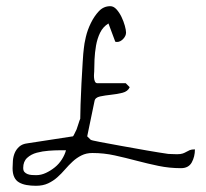

<svg xmlns="http://www.w3.org/2000/svg" viewBox="-20 -597 663 618"><path d="M20.5 -55.7Q20.5 -66.4 21.5 -79.6Q22.5 -92.8 27.3 -104.5Q32.2 -116.2 42 -125Q51.8 -133.8 68.4 -135.7L214.8 -158.2Q215.8 -158.2 220.2 -167.5Q224.6 -176.8 226.6 -180.7Q228.5 -185.5 232.4 -198.2Q236.3 -210.9 238.3 -214.8Q238.3 -228.5 239.3 -260.7Q240.2 -293 242.2 -328.6Q244.1 -364.3 246.1 -396.5Q248 -428.7 250 -442.4Q251 -455.1 256.3 -478Q261.7 -501 272.5 -522.9Q283.2 -544.9 298.3 -561Q313.5 -577.1 335 -577.1Q345.7 -577.1 355 -566.9Q364.3 -556.6 371.1 -542.5Q377.9 -528.3 381.8 -514.2Q385.7 -500 385.7 -492.2Q385.7 -481.4 376.5 -471.7Q367.2 -461.9 356.4 -461.9Q350.6 -461.9 350.6 -463.9L329.1 -521.5Q311.5 -510.7 302.2 -491.7Q293 -472.7 289.1 -450.2Q285.2 -427.7 284.2 -405.3Q283.2 -382.8 283.2 -366.2Q283.2 -365.2 282.7 -359.4Q282.2 -353.5 282.7 -346.7Q283.2 -339.8 285.6 -334.5Q288.1 -329.1 293.9 -329.1H384.8L397.5 -316.4Q391.6 -302.7 374 -298.3Q356.4 -293.9 337.4 -292Q318.4 -290 302.2 -286.6Q286.1 -283.2 284.2 -271.5L260.7 -158.2L271.5 -147.5Q272.5 -145.5 301.3 -140.1Q330.1 -134.8 370.1 -127.4Q410.2 -120.1 452.1 -112.8Q494.1 -105.5 521.5 -101.6Q522.5 -101.6 533.7 -101.1Q544.9 -100.6 549.8 -100.6Q561.5 -100.6 568.4 -103Q575.2 -105.5 580.1 -108.4Q585 -111.3 590.8 -113.8Q596.7 -116.2 607.4 -116.2Q607.4 -92.8 597.2 -74.2Q586.9 -55.7 562.5 -55.7Q525.4 -55.7 490.2 -63Q455.1 -70.3 419.9 -79.6Q384.8 -88.9 349.6 -96.7Q314.5 -104.5 277.3 -104.5Q257.8 -104.5 242.2 -96.7Q226.6 -88.9 213.9 -77.1Q201.2 -65.4 189.5 -51.8Q177.7 -38.1 164.6 -26.4Q151.4 -14.6 134.8 -6.8Q118.2 1 95.7 1Q79.1 1 65.4 -1.5Q51.8 -3.9 41.5 -9.8Q31.2 -15.6 25.9 -26.9Q20.5 -38.1 20.5 -55.7ZM54.7 -56.6Q54.7 -47.9 58.6 -43.5Q62.5 -39.1 68.8 -36.6Q75.2 -34.2 82.5 -33.7Q89.8 -33.2 96.7 -33.2Q112.3 -33.2 127.9 -40.5Q143.6 -47.9 156.7 -58.6Q169.9 -69.3 179.2 -84Q188.5 -98.6 192.4 -113.3H170.9Q156.2 -113.3 136.7 -111.8Q117.2 -110.4 98.6 -105.5Q80.1 -100.6 67.4 -88.9Q54.7 -77.1 54.7 -56.6Z"/></svg>

Font: Waiting for the Sunrise
Style: Regular
Weight: 300
Version: Version 1.001 2001